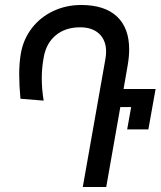

<svg xmlns="http://www.w3.org/2000/svg" viewBox="-20 -750 644 770"><path d="M405.5 -543Q405.5 -588.5 377.8 -614.5Q350 -640.5 301.5 -640.5Q242.5 -640.5 204 -608.8Q165.5 -577 155.5 -521Q147.5 -478.5 147.5 -436.5Q147.5 -393.5 155 -346.5L62 -354Q57 -409 57 -451Q57 -497.5 63.5 -535Q73.5 -592.5 107.5 -636.8Q141.5 -681 193.2 -705.5Q245 -730 305.5 -730Q399.5 -730 448.8 -684Q498 -638 498 -552Q498 -522 492 -488L475.5 -393H604L575 -231H490L506 -320.5H462.5L406 0H312L403 -515Q405.5 -531.5 405.5 -543Z"/></svg>

Font: JuliaMono SemiBoldItalic
Style: Regular
Weight: 600
Italic angle: -9°
Monospace: yes
Designer: cormullion
Foundry: corm
Version: Version 0.049; ttfautohint (v1.8.4)